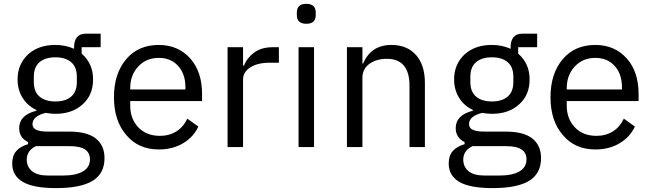

<svg xmlns="http://www.w3.org/2000/svg" viewBox="-20 -760 3366 992"><path d="M520 57.1Q520 -8.8 475.1 -44.4Q430.2 -80.1 336.9 -80.1H227.1Q188.5 -80.1 168.2 -88.9Q147.9 -97.7 147.9 -119.1Q147.9 -159.7 215.8 -176.8Q244.1 -171.9 266.1 -171.9Q355 -171.9 408.2 -222.2Q460.9 -269.5 460.9 -350.1Q460.9 -431.6 401.9 -482.9V-516.1H500V-585.9H422.9Q392.1 -585.9 377.4 -567.4Q362.8 -548.8 362.8 -517.1V-507.8Q318.8 -527.8 265.1 -527.8Q179.2 -527.8 125 -479Q70.8 -427.7 70.8 -350.1Q70.8 -296.4 96.4 -254.9Q122.1 -213.4 168 -191.9V-188Q79.1 -165.5 79.1 -98.1Q79.1 -48.3 125 -25.9V-15.1Q85 -3.4 64 20.5Q43 44.4 43 85Q43 147.5 97.7 179.7Q152.3 211.9 270 211.9Q396.5 211.9 458.3 174.3Q520 136.7 520 57.1ZM444.8 63Q444.8 104.5 408.2 125.7Q371.6 147 304.2 147H230Q172.4 147 145.3 124.3Q118.2 101.6 118.2 64.9Q118.2 17.6 166 -4.9H337.9Q395 -4.9 419.9 12.7Q444.8 30.3 444.8 63ZM154.8 -335.9V-363.8Q154.8 -413.6 184.3 -438.7Q213.9 -463.9 266.1 -463.9Q318.4 -463.9 347.7 -438.7Q377 -413.6 377 -363.8V-335.9Q377 -286.1 347.7 -261Q318.4 -235.8 266.1 -235.8Q213.9 -235.8 184.3 -261Q154.8 -286.1 154.8 -335.9Z M800.8 12.2Q872.1 12.2 925.8 -19.8Q979.5 -51.8 1004.9 -106L947.8 -147Q927.7 -104 891.1 -81.1Q854.5 -58.1 806.2 -58.1Q735.8 -58.1 693.8 -103Q652.8 -147 652.8 -213.9V-237.8H1023.9V-275.9Q1023.9 -388.2 963.9 -457Q900.9 -527.8 800.8 -527.8Q694.8 -527.8 632.8 -455.1Q568.8 -380.4 568.8 -257.8Q568.8 -135.3 632.8 -62Q694.8 12.2 800.8 12.2ZM800.8 -460.9Q862.8 -460.9 900.4 -419.4Q938 -377.9 938 -309.1V-297.9H652.8V-305.2Q652.8 -372.1 694.8 -417Q735.8 -460.9 800.8 -460.9Z M1155.8 0H1235.8V-350.1Q1235.8 -387.7 1273.2 -411.9Q1310.5 -436 1374 -436H1420.9V-516.1H1389.6Q1331.1 -516.1 1293.9 -489Q1256.8 -461.9 1240.7 -420.9H1235.8V-516.1H1155.8Z M1611.3 -682.1V-694.8Q1611.3 -740.2 1562.5 -740.2Q1513.7 -740.2 1513.7 -694.8V-682.1Q1513.7 -637.2 1562.5 -637.2Q1611.3 -637.2 1611.3 -682.1ZM1522.5 -516.1V0H1602.5V-516.1Z M1772.5 0H1852.5V-357.9Q1852.5 -405.8 1891.6 -432.1Q1927.2 -456.1 1978.5 -456.1Q2095.7 -456.1 2095.7 -316.9V0H2175.3V-331.1Q2175.3 -424.3 2129.2 -476.1Q2083 -527.8 2002.4 -527.8Q1897 -527.8 1856.4 -432.1H1852.5V-516.1H1772.5Z M2775.4 57.1Q2775.4 -8.8 2730.5 -44.4Q2685.5 -80.1 2592.3 -80.1H2482.4Q2443.8 -80.1 2423.6 -88.9Q2403.3 -97.7 2403.3 -119.1Q2403.3 -159.7 2471.2 -176.8Q2499.5 -171.9 2521.5 -171.9Q2610.4 -171.9 2663.6 -222.2Q2716.3 -269.5 2716.3 -350.1Q2716.3 -431.6 2657.2 -482.9V-516.1H2755.4V-585.9H2678.2Q2647.5 -585.9 2632.8 -567.4Q2618.2 -548.8 2618.2 -517.1V-507.8Q2574.2 -527.8 2520.5 -527.8Q2434.6 -527.8 2380.4 -479Q2326.2 -427.7 2326.2 -350.1Q2326.2 -296.4 2351.8 -254.9Q2377.4 -213.4 2423.3 -191.9V-188Q2334.5 -165.5 2334.5 -98.1Q2334.5 -48.3 2380.4 -25.9V-15.1Q2340.3 -3.4 2319.3 20.5Q2298.3 44.4 2298.3 85Q2298.3 147.5 2353 179.7Q2407.7 211.9 2525.4 211.9Q2651.9 211.9 2713.6 174.3Q2775.4 136.7 2775.4 57.1ZM2700.2 63Q2700.2 104.5 2663.6 125.7Q2627 147 2559.6 147H2485.4Q2427.7 147 2400.6 124.3Q2373.5 101.6 2373.5 64.9Q2373.5 17.6 2421.4 -4.9H2593.3Q2650.4 -4.9 2675.3 12.7Q2700.2 30.3 2700.2 63ZM2410.2 -335.9V-363.8Q2410.2 -413.6 2439.7 -438.7Q2469.2 -463.9 2521.5 -463.9Q2573.7 -463.9 2603 -438.7Q2632.3 -413.6 2632.3 -363.8V-335.9Q2632.3 -286.1 2603 -261Q2573.7 -235.8 2521.5 -235.8Q2469.2 -235.8 2439.7 -261Q2410.2 -286.1 2410.2 -335.9Z M3056.2 12.2Q3127.4 12.2 3181.2 -19.8Q3234.9 -51.8 3260.3 -106L3203.1 -147Q3183.1 -104 3146.5 -81.1Q3109.9 -58.1 3061.5 -58.1Q2991.2 -58.1 2949.2 -103Q2908.2 -147 2908.2 -213.9V-237.8H3279.3V-275.9Q3279.3 -388.2 3219.2 -457Q3156.2 -527.8 3056.2 -527.8Q2950.2 -527.8 2888.2 -455.1Q2824.2 -380.4 2824.2 -257.8Q2824.2 -135.3 2888.2 -62Q2950.2 12.2 3056.2 12.2ZM3056.2 -460.9Q3118.2 -460.9 3155.8 -419.4Q3193.4 -377.9 3193.4 -309.1V-297.9H2908.2V-305.2Q2908.2 -372.1 2950.2 -417Q2991.2 -460.9 3056.2 -460.9Z"/></svg>

Font: Plexus Sans
Style: Regular
Weight: 400
Version: Version 2.001;PS 002.001;hotconv 1.0.70;makeotf.lib2.5.58329